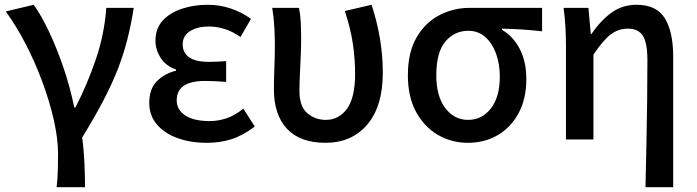

<svg xmlns="http://www.w3.org/2000/svg" viewBox="-20 -584 2919 804"><path d="M217 200Q220 175 221 155.5Q222 136 222.5 113.5Q223 91 223 59Q223 -4 205 -83Q187 -162 156 -245Q125 -328 85.5 -403.5Q46 -479 4 -536L121 -564Q153 -520 185.5 -451Q218 -382 246 -300Q274 -218 291 -134H296Q346 -232 381.5 -336Q417 -440 425 -551H540Q529 -481 513 -418Q497 -355 472.5 -292.5Q448 -230 411.5 -160.5Q375 -91 324 -8Q331 42 333.5 97.5Q336 153 336 200Z M846 14Q777 14 722.5 -6Q668 -26 636.5 -63.5Q605 -101 605 -153Q605 -212 637 -244Q669 -276 717 -288V-293Q674 -308 652.5 -342Q631 -376 631 -413Q631 -465 661.5 -498Q692 -531 742 -547.5Q792 -564 850 -564Q900 -564 946 -548.5Q992 -533 1031 -505L987 -429Q925 -473 854 -473Q808 -473 776.5 -454Q745 -435 745 -398Q745 -364 771.5 -344.5Q798 -325 855 -325Q888 -325 927 -328V-241Q903 -243 881 -244Q859 -245 838 -245Q720 -245 720 -164Q720 -124 756 -100.5Q792 -77 858 -77Q893 -77 928 -88.5Q963 -100 999 -129L1047 -54Q996 -16 949 -1Q902 14 846 14Z M1343 14Q1237 14 1182 -44.5Q1127 -103 1127 -210Q1127 -256 1129 -302Q1131 -348 1131 -394Q1131 -426 1129 -466.5Q1127 -507 1120 -551H1232Q1238 -522 1239.5 -489.5Q1241 -457 1241 -419Q1241 -391 1239.5 -353.5Q1238 -316 1236 -276.5Q1234 -237 1234 -202Q1234 -138 1267 -110Q1300 -82 1344 -82Q1399 -82 1433 -128.5Q1467 -175 1467 -275Q1467 -334 1458 -398Q1449 -462 1424 -538L1536 -564Q1559 -494 1571 -422.5Q1583 -351 1583 -279Q1583 -139 1518 -62.5Q1453 14 1343 14Z M1939 14Q1871 14 1814 -19Q1757 -52 1722.5 -115Q1688 -178 1688 -269Q1688 -365 1724.5 -427.5Q1761 -490 1820 -520.5Q1879 -551 1945 -551H2250V-453Q2204 -458 2165.5 -460.5Q2127 -463 2082 -464V-459Q2129 -432 2156.5 -379Q2184 -326 2184 -253Q2184 -170 2151.5 -110Q2119 -50 2064 -18Q2009 14 1939 14ZM1940 -82Q1999 -82 2036 -130.5Q2073 -179 2073 -263Q2073 -315 2057.5 -358.5Q2042 -402 2012.5 -428.5Q1983 -455 1941 -455Q1883 -455 1845 -410Q1807 -365 1807 -269Q1807 -181 1844.5 -131.5Q1882 -82 1940 -82Z M2683 200Q2685 111 2687 16.5Q2689 -78 2690 -168Q2691 -258 2691 -332Q2691 -403 2672.5 -433.5Q2654 -464 2609 -464Q2569 -464 2537 -439.5Q2505 -415 2465 -355V0H2350V-394Q2350 -426 2348 -466.5Q2346 -507 2340 -551H2444L2454 -441H2456Q2497 -500 2542 -532Q2587 -564 2646 -564Q2729 -564 2764 -507.5Q2799 -451 2799 -346V200Z"/></svg>

Font: Source Han Sans SC Medium
Style: Regular
Weight: 500
Designer: Ryoko NISHIZUKA 西塚涼子 (kana, bopomofo & ideographs); Paul D. Hunt (Latin, Greek & Cyrillic); Sandoll Communications 산돌커뮤니
Foundry: Adobe
Version: Version 2.004;hotconv 1.0.118;makeotfexe 2.5.65603